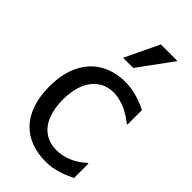

<svg xmlns="http://www.w3.org/2000/svg" viewBox="-255 -888 970 970"><g transform="rotate(45 230.5 -402.5)"><path d="M396 -818.4 262.7 -635.7H189.9L277.3 -818.4ZM99.6 -57.6Q65.4 -93.3 47.1 -147.2Q28.8 -201.2 28.8 -272Q28.8 -405.8 99.6 -483.9Q131.8 -519.5 179.9 -538.8Q228 -558.1 283.2 -558.1Q325.2 -558.1 366.5 -546.4Q407.7 -534.7 444.3 -516.1V-413.1H439Q413.1 -435.1 376.5 -454.1Q356.4 -464.4 330.6 -471.4Q304.7 -478.5 281.7 -478.5Q233.9 -478.5 198.5 -454.1Q163.1 -429.7 143.6 -383.3Q124 -336.9 124 -272Q124 -208 142.8 -161.9Q161.6 -115.7 197 -91.6Q232.4 -67.4 281.7 -67.4Q325.2 -67.4 365.7 -85.2Q406.2 -103 439 -133.8H444.3V-30.8Q428.7 -23.4 408 -14.6Q387.2 -5.9 373 -2Q346.7 5.9 328.6 9Q310.5 12.2 283.2 12.2Q226.6 12.2 179.7 -5.4Q132.8 -22.9 99.6 -57.6Z"/></g></svg>

Font: SG Kara Bold
Style: Regular
Weight: 400
Designer: Damoon Khanjanzadeh
Version: Version 1.000